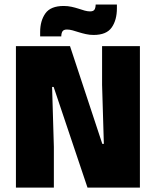

<svg xmlns="http://www.w3.org/2000/svg" viewBox="-20 -848 704 868"><path d="M296.5 -639.5 442.5 -197.5H449.5L441.5 -464.5V-639.5H612.5V0H375.5L222.5 -455H215.5L223.5 -184V0H52V-639.5ZM403 -690Q385 -690 368.2 -693.8Q351.5 -697.5 336.5 -702.2Q321.5 -707 308 -710.8Q294.5 -714.5 283 -714.5Q268.5 -714.5 263 -707Q257.5 -699.5 257 -684V-683.5H161.5V-703Q161.5 -754 185.2 -787.5Q209 -821 268 -821Q287 -821 303.8 -817.2Q320.5 -813.5 335 -808.8Q349.5 -804 362.5 -800.2Q375.5 -796.5 387 -796.5Q401.5 -796.5 406.8 -804Q412 -811.5 412.5 -827V-827.5H508.5V-810.5Q508.5 -757.5 485 -723.8Q461.5 -690 403 -690Z"/></svg>

Font: Anek Gujarati ExtraBold
Style: Regular
Weight: 800
Version: Version 1.003